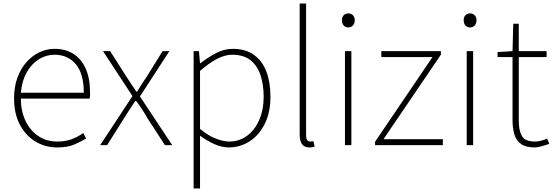

<svg xmlns="http://www.w3.org/2000/svg" viewBox="-20 -814 3112 1077"><path d="M300 13Q234 13 179 -20Q124 -53 91.5 -114.5Q59 -176 59 -262Q59 -327 77.5 -378Q96 -429 128.5 -465.5Q161 -502 201.5 -521Q242 -540 286 -540Q347 -540 391.5 -512Q436 -484 460.5 -429.5Q485 -375 485 -297Q485 -289 485 -280.5Q485 -272 483 -261H97Q97 -192 122.5 -137.5Q148 -83 194 -51.5Q240 -20 302 -20Q347 -20 382 -33Q417 -46 447 -68L463 -37Q433 -19 396 -3Q359 13 300 13ZM97 -294H450Q450 -401 405 -454Q360 -507 286 -507Q239 -507 198 -481.5Q157 -456 130 -408.5Q103 -361 97 -294Z M542 0 723 -275 558 -527H598L687 -387Q701 -365 715.5 -344Q730 -323 745 -300H749Q763 -323 776.5 -344Q790 -365 805 -387L892 -527H930L765 -273L946 0H905L807 -151Q793 -176 777 -200.5Q761 -225 744 -248H739Q723 -225 707.5 -200.5Q692 -176 676 -151L581 0Z M1066 243V-527H1096L1102 -459H1104Q1143 -490 1189.5 -515Q1236 -540 1285 -540Q1357 -540 1404 -506.5Q1451 -473 1474 -413Q1497 -353 1497 -271Q1497 -182 1464.5 -118Q1432 -54 1379 -20.5Q1326 13 1263 13Q1226 13 1185 -4.5Q1144 -22 1102 -53V46V243ZM1266 -20Q1322 -20 1365.5 -52Q1409 -84 1434 -141Q1459 -198 1459 -271Q1459 -338 1441.5 -391.5Q1424 -445 1385.5 -476Q1347 -507 1282 -507Q1242 -507 1197 -483.5Q1152 -460 1102 -416V-91Q1149 -52 1192 -36Q1235 -20 1266 -20Z M1715 13Q1698 13 1686 5.5Q1674 -2 1667.5 -18Q1661 -34 1661 -59V-794H1697V-53Q1697 -37 1703 -28.5Q1709 -20 1719 -20Q1722 -20 1726 -20.5Q1730 -21 1738 -22L1745 9Q1738 10 1732 11.5Q1726 13 1715 13Z M1915 0V-527H1951V0ZM1934 -660Q1918 -660 1908 -671Q1898 -682 1898 -701Q1898 -718 1908 -728.5Q1918 -739 1934 -739Q1949 -739 1959.5 -728.5Q1970 -718 1970 -701Q1970 -682 1959.5 -671Q1949 -660 1934 -660Z M2084 0V-19L2406 -494H2119V-527H2453V-507L2131 -33H2464V0Z M2598 0V-527H2634V0ZM2617 -660Q2601 -660 2591 -671Q2581 -682 2581 -701Q2581 -718 2591 -728.5Q2601 -739 2617 -739Q2632 -739 2642.5 -728.5Q2653 -718 2653 -701Q2653 -682 2642.5 -671Q2632 -660 2617 -660Z M2979 13Q2930 13 2903 -6Q2876 -25 2865.5 -59.5Q2855 -94 2855 -140V-494H2771V-522L2855 -527L2859 -681H2890V-527H3046V-494H2890V-135Q2890 -84 2907 -52Q2924 -20 2982 -20Q2997 -20 3016 -25Q3035 -30 3049 -37L3061 -7Q3038 1 3015.5 7Q2993 13 2979 13Z"/></svg>

Font: Noto Sans JP Thin Thin
Style: Regular
Weight: 250
Version: Version 2.004-H2;hotconv 1.0.118;makeotfexe 2.5.65603